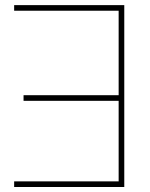

<svg xmlns="http://www.w3.org/2000/svg" viewBox="-20 -748 599 768"><path d="M477.1 -727.5H36.6V-705.1H454.6V-367.2H74.2V-344.7H454.6V-22.5H36.6V0H477.1Z"/></svg>

Font: Raveo Display Display Thin
Style: Regular
Weight: 100
Designer: Jakub Foglar, Rasmus Andersson (Inter)
Foundry: Jakubfoglar.com
Version: Version 1.100;Glyphs 3.2.3 (3260)